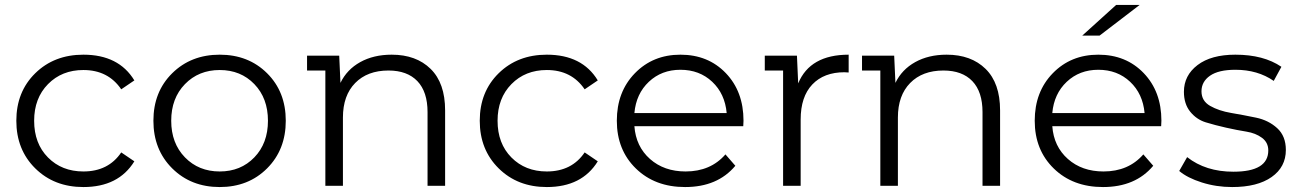

<svg xmlns="http://www.w3.org/2000/svg" viewBox="-20 -751 5249 776"><path d="M317 5Q199 5 122.5 -70.5Q46 -146 46 -263Q46 -380 122.5 -455Q199 -530 317 -530Q460 -530 523 -426L470 -390Q417 -468 317 -468Q230 -468 174 -411Q118 -354 118 -263Q118 -171 174 -114.5Q230 -58 317 -58Q418 -58 470 -135L523 -99Q459 5 317 5Z M1059.5 -70.5Q984 5 868 5Q752 5 676 -70.5Q600 -146 600 -263Q600 -380 676 -455Q752 -530 868 -530Q984 -530 1059.5 -455Q1135 -380 1135 -263Q1135 -146 1059.5 -70.5ZM727.5 -115Q783 -58 868 -58Q953 -58 1008 -115Q1063 -172 1063 -263Q1063 -354 1008 -411Q953 -468 868 -468Q783 -468 727.5 -411Q672 -354 672 -263Q672 -172 727.5 -115Z M1563 -530Q1662 -530 1720.5 -472.5Q1779 -415 1779 -305V0H1708V-298Q1708 -380 1667 -423Q1626 -466 1550 -466Q1465 -466 1415.5 -415.5Q1366 -365 1366 -276V0H1295V-466H1221V-526H1351L1356 -416Q1382 -470 1436 -500Q1490 -530 1563 -530Z M2190 5Q2072 5 1995.5 -70.5Q1919 -146 1919 -263Q1919 -380 1995.5 -455Q2072 -530 2190 -530Q2333 -530 2396 -426L2343 -390Q2290 -468 2190 -468Q2103 -468 2047 -411Q1991 -354 1991 -263Q1991 -171 2047 -114.5Q2103 -58 2190 -58Q2291 -58 2343 -135L2396 -99Q2332 5 2190 5Z M2985 -263Q2985 -260 2984.5 -252.5Q2984 -245 2984 -241H2544Q2550 -159 2607 -108.5Q2664 -58 2751 -58Q2852 -58 2912 -127L2952 -81Q2880 5 2749 5Q2627 5 2550 -70Q2473 -145 2473 -263Q2473 -380 2546 -455Q2619 -530 2730 -530Q2842 -530 2913.5 -455.5Q2985 -381 2985 -263ZM2730 -469Q2654 -469 2602.5 -420.5Q2551 -372 2544 -294H2917Q2910 -372 2858.5 -420.5Q2807 -469 2730 -469Z M3206 -414Q3254 -530 3410 -530V-458Q3407 -458 3401 -458.5Q3395 -459 3393 -459Q3310 -459 3263 -409.5Q3216 -360 3216 -268V0H3145V-466H3071V-526H3201Z M3806 -530Q3905 -530 3963.5 -472.5Q4022 -415 4022 -305V0H3951V-298Q3951 -380 3910 -423Q3869 -466 3793 -466Q3708 -466 3658.5 -415.5Q3609 -365 3609 -276V0H3538V-466H3464V-526H3594L3599 -416Q3625 -470 3679 -500Q3733 -530 3806 -530Z M4586 -731 4424 -607H4354L4491 -731ZM4674 -263Q4674 -260 4673.5 -252.5Q4673 -245 4673 -241H4233Q4239 -159 4296 -108.5Q4353 -58 4440 -58Q4541 -58 4601 -127L4641 -81Q4569 5 4438 5Q4316 5 4239 -70Q4162 -145 4162 -263Q4162 -380 4235 -455Q4308 -530 4419 -530Q4531 -530 4602.5 -455.5Q4674 -381 4674 -263ZM4419 -469Q4343 -469 4291.5 -420.5Q4240 -372 4233 -294H4606Q4599 -372 4547.5 -420.5Q4496 -469 4419 -469Z M4960 5Q4896 5 4837.5 -13.5Q4779 -32 4746 -60L4778 -116Q4853 -57 4965 -57Q5106 -57 5106 -143Q5106 -175 5080.5 -194Q5055 -213 5017.5 -219Q4980 -225 4935.5 -235Q4891 -245 4853.5 -256.5Q4816 -268 4790.5 -299.5Q4765 -331 4765 -380Q4765 -446 4820 -488Q4875 -530 4973 -530Q5087 -530 5159 -481L5128 -424Q5063 -469 4973 -469Q4905 -469 4870.5 -445Q4836 -421 4836 -382Q4836 -343 4871 -323Q4906 -303 4956 -294.5Q5006 -286 5056.5 -275.5Q5107 -265 5142 -233Q5177 -201 5177 -145Q5177 -76 5119.5 -35.5Q5062 5 4960 5Z"/></svg>

Font: mBank
Style: Regular
Weight: 400
Designer: Julieta Ulanovsky
Foundry: Julieta Ulanovsky
Version: Version 7.200;PS 007.200;hotconv 1.0.88;makeotf.lib2.5.64775